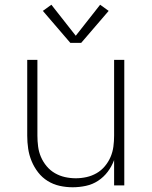

<svg xmlns="http://www.w3.org/2000/svg" viewBox="-20 -783 640 811"><path d="M287 8Q259 8 232 2Q205 -4 181.5 -18.5Q158 -33 141 -55Q124 -77 113.5 -102.5Q103 -128 99 -155Q95 -182 95 -210V-530H138V-210Q138 -187 141 -164Q144 -141 153 -120Q162 -99 177 -81Q192 -63 212 -51.5Q232 -40 254.5 -35Q277 -30 300 -30Q323 -30 345.5 -35Q368 -40 388 -51.5Q408 -63 423 -81Q438 -99 447 -120Q456 -141 459 -164Q462 -187 462 -210V-530H505V0H462V-107Q452 -80 435 -57.5Q418 -35 394.5 -19.5Q371 -4 343 2Q315 8 287 8ZM277 -602 161 -737 197 -763 300 -632 403 -763 439 -737 323 -602Z"/></svg>

Font: Iosevka Curly XLtEx
Style: Regular
Weight: 200
Width: 7
Monospace: yes
Designer: Belleve Invis
Foundry: Belleve Invis
Version: Version 11.1.0; ttfautohint (v1.8.3)